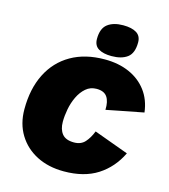

<svg xmlns="http://www.w3.org/2000/svg" viewBox="-128 -987 969 1099"><g transform="rotate(15 356.0 -438.0)"><path d="M352 10Q261 10 191.5 -25.5Q122 -61 82.5 -125.5Q43 -190 43 -276Q43 -397 87.5 -485.5Q132 -574 215.5 -622Q299 -670 415 -670Q497 -670 560.5 -642Q624 -614 663.5 -561.5Q703 -509 712 -435L492 -392Q494 -442 475.5 -468.5Q457 -495 413 -495Q376 -495 349.5 -472Q323 -449 306 -413.5Q289 -378 281.5 -338Q274 -298 274 -263Q274 -218 295.5 -191.5Q317 -165 366 -165Q407 -165 430.5 -191Q454 -217 470 -258L675 -183Q631 -92 551.5 -41Q472 10 352 10ZM445 -698Q397 -698 368.5 -715Q340 -732 340 -772Q340 -834 374 -860Q408 -886 466 -886Q517 -886 545 -868.5Q573 -851 573 -813Q573 -749 539 -723.5Q505 -698 445 -698Z"/></g></svg>

Font: Work Sans Black
Style: Italic
Weight: 900
Italic angle: -13°
Designer: Wei Huang
Foundry: Wei Huang
Version: Version 2.009; ttfautohint (v1.8.3)